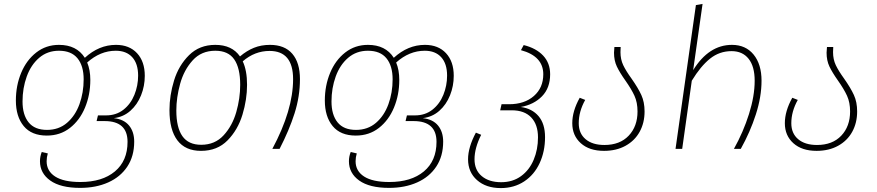

<svg xmlns="http://www.w3.org/2000/svg" viewBox="-20 -760 4477 980"><path d="M665 -37Q665 37 630 90Q595 143 532.5 171Q470 199 389 199Q289 199 236.5 161.5Q184 124 184 63Q184 39 193 16L224 23Q218 43 218 63Q218 113 261.5 141Q305 169 390 169Q502 169 566.5 115Q631 61 631 -36Q631 -142 514 -142H473L480 -171H521Q573 -171 610 -200Q647 -229 666 -276Q685 -323 685 -374Q685 -435 655 -468Q625 -501 571 -501Q492 -501 425 -441Q441 -403 441 -352Q441 -276 414 -211Q387 -146 337 -107Q287 -68 219 -68Q141 -68 101 -116.5Q61 -165 61 -247Q61 -323 88 -388Q115 -453 165 -492Q215 -531 281 -531Q371 -531 413 -465Q485 -531 572 -531Q640 -531 679.5 -488.5Q719 -446 719 -373Q719 -321 700 -273.5Q681 -226 645.5 -194.5Q610 -163 561 -157Q613 -151 639 -119Q665 -87 665 -37ZM407 -355Q407 -424 375.5 -462.5Q344 -501 281 -501Q222 -501 180 -465Q138 -429 116.5 -369.5Q95 -310 95 -242Q95 -174 126 -135.5Q157 -97 220 -97Q280 -97 322 -133Q364 -169 385.5 -228Q407 -287 407 -355Z M1511 -356Q1511 -268 1483.5 -181.5Q1456 -95 1407 0H1370Q1476 -198 1476 -356Q1476 -500 1356 -500Q1280 -500 1219 -447Q1241 -400 1241 -327Q1241 -252 1217.5 -174.5Q1194 -97 1141.5 -43.5Q1089 10 1006 10Q926 10 885.5 -43.5Q845 -97 845 -198Q845 -273 868.5 -349.5Q892 -426 945 -478.5Q998 -531 1079 -531Q1164 -531 1205 -472Q1239 -501 1276 -516Q1313 -531 1358 -531Q1433 -531 1472 -485.5Q1511 -440 1511 -356ZM1206 -327Q1206 -413 1175.5 -457Q1145 -501 1079 -501Q1008 -501 963.5 -452Q919 -403 899.5 -332.5Q880 -262 880 -196Q880 -109 911 -65Q942 -21 1007 -21Q1077 -21 1121.5 -69.5Q1166 -118 1186 -188Q1206 -258 1206 -327Z M2242 -37Q2242 37 2207 90Q2172 143 2109.5 171Q2047 199 1966 199Q1866 199 1813.5 161.5Q1761 124 1761 63Q1761 39 1770 16L1801 23Q1795 43 1795 63Q1795 113 1838.5 141Q1882 169 1967 169Q2079 169 2143.5 115Q2208 61 2208 -36Q2208 -142 2091 -142H2050L2057 -171H2098Q2150 -171 2187 -200Q2224 -229 2243 -276Q2262 -323 2262 -374Q2262 -435 2232 -468Q2202 -501 2148 -501Q2069 -501 2002 -441Q2018 -403 2018 -352Q2018 -276 1991 -211Q1964 -146 1914 -107Q1864 -68 1796 -68Q1718 -68 1678 -116.5Q1638 -165 1638 -247Q1638 -323 1665 -388Q1692 -453 1742 -492Q1792 -531 1858 -531Q1948 -531 1990 -465Q2062 -531 2149 -531Q2217 -531 2256.5 -488.5Q2296 -446 2296 -373Q2296 -321 2277 -273.5Q2258 -226 2222.5 -194.5Q2187 -163 2138 -157Q2190 -151 2216 -119Q2242 -87 2242 -37ZM1984 -355Q1984 -424 1952.5 -462.5Q1921 -501 1858 -501Q1799 -501 1757 -465Q1715 -429 1693.5 -369.5Q1672 -310 1672 -242Q1672 -174 1703 -135.5Q1734 -97 1797 -97Q1857 -97 1899 -133Q1941 -169 1962.5 -228Q1984 -287 1984 -355Z M2762 -60Q2762 13 2734.5 72.5Q2707 132 2655.5 166Q2604 200 2536 200Q2461 200 2415 159.5Q2369 119 2369 53Q2369 -8 2409 -83L2436 -72Q2402 -4 2402 53Q2402 108 2439 139Q2476 170 2538 170Q2597 170 2639.5 139Q2682 108 2704 55.5Q2726 3 2726 -59Q2726 -124 2691.5 -160.5Q2657 -197 2592 -197H2533L2540 -228H2578Q2657 -228 2705 -270Q2753 -312 2753 -381Q2753 -473 2639 -504L2653 -530Q2717 -514 2752.5 -476Q2788 -438 2788 -381Q2788 -311 2746.5 -268.5Q2705 -226 2638 -214Q2696 -206 2729 -167Q2762 -128 2762 -60Z M3204 -358Q3237 -311 3253.5 -275Q3270 -239 3270 -191Q3270 -133 3245 -87.5Q3220 -42 3173 -16Q3126 10 3063 10Q2988 10 2944.5 -29Q2901 -68 2901 -131Q2901 -193 2939 -261L2967 -250Q2934 -191 2934 -131Q2934 -79 2969 -49.5Q3004 -20 3065 -20Q3144 -20 3189 -67.5Q3234 -115 3234 -191Q3234 -237 3218.5 -271Q3203 -305 3172 -349Q3143 -390 3128.5 -420.5Q3114 -451 3114 -491Q3114 -502 3116 -520H3148Q3147 -511 3147 -494Q3147 -457 3161 -427.5Q3175 -398 3204 -358Z M3867 -348Q3867 -266 3838 -176Q3809 -86 3761 0H3726Q3774 -86 3803 -178Q3832 -270 3832 -348Q3832 -421 3801 -460Q3770 -499 3714 -499Q3652 -499 3604 -460.5Q3556 -422 3511 -348L3462 0H3428L3532 -734L3566 -740L3518 -402Q3598 -531 3716 -531Q3786 -531 3826.5 -481.5Q3867 -432 3867 -348Z M4289 -358Q4322 -311 4338.5 -275Q4355 -239 4355 -191Q4355 -133 4330 -87.5Q4305 -42 4258 -16Q4211 10 4148 10Q4073 10 4029.5 -29Q3986 -68 3986 -131Q3986 -193 4024 -261L4052 -250Q4019 -191 4019 -131Q4019 -79 4054 -49.5Q4089 -20 4150 -20Q4229 -20 4274 -67.5Q4319 -115 4319 -191Q4319 -237 4303.5 -271Q4288 -305 4257 -349Q4228 -390 4213.5 -420.5Q4199 -451 4199 -491Q4199 -502 4201 -520H4233Q4232 -511 4232 -494Q4232 -457 4246 -427.5Q4260 -398 4289 -358Z"/></svg>

Font: FiraGO UltraLight
Style: Italic
Weight: 200
Italic angle: -8°
Designer: bBox Type GmbH
Foundry: bBox Type GmbH
Version: Version 1.001